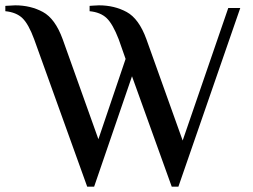

<svg xmlns="http://www.w3.org/2000/svg" viewBox="-54 -690 950 720"><path d="M74 -543Q53 -600 30 -622Q7 -644 -34 -648V-668L3 -670Q61 -670 107 -645Q153 -620 181 -543L315 -168L417 -469L391 -543Q369 -600 346 -622Q323 -644 282 -648V-668Q287 -668 297 -669Q307 -670 317 -670Q375 -670 421 -645Q467 -620 495 -543L631 -163L802 -660H847L615 10H590L441 -404L299 10H273Z"/></svg>

Font: El Messiri Medium
Style: Regular
Weight: 500
Designer: Mohamed Gaber
Foundry: Kief Type Foundry
Version: Version 2.007